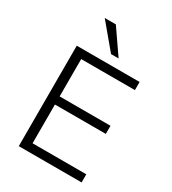

<svg xmlns="http://www.w3.org/2000/svg" viewBox="-221 -1052 1046 1167"><g transform="rotate(30 302.0 -468.0)"><path d="M100 0V-705H541V-648H164V-386H521V-329H164V-57H541V0ZM306 -765 163 -936H241L359 -765Z"/></g></svg>

Font: Nunito Sans 10pt Light
Style: Regular
Weight: 300
Designer: Vernon Adams
Foundry: Vernon Adams
Version: Version 3.101;gftools[0.9.27]